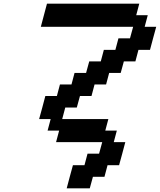

<svg xmlns="http://www.w3.org/2000/svg" viewBox="-20 -895 866 1040"><path d="M341.3 125H466.3L483.4 62.5H545.9L562.5 0H625Q630.9 -21 642.1 -62.5Q653.3 -104 658.7 -125H596.2L612.8 -187.5H550.3L566.9 -250H316.9L333.5 -312.5H396L413.1 -375H475.6L492.2 -437.5H554.7L571.3 -500H633.8L650.9 -562.5H713.4L730 -625H792.5Q797.9 -645.5 809.1 -687.3Q820.3 -729 826.2 -750H763.7L780.3 -812.5H717.8L734.4 -875H234.4Q229 -854 217.8 -812.5Q206.5 -771 201.2 -750H701.2L684.1 -687.5H621.6L605 -625H542.5L525.9 -562.5H463.4L446.3 -500H383.8L367.2 -437.5H304.7L288.1 -375H225.6Q220.2 -354 209 -312.3Q197.8 -270.5 191.9 -250H254.4L237.8 -187.5H300.3L283.7 -125H533.7L516.6 -62.5H454.1L437.5 0H375Q369.1 21 357.9 62.5Q346.7 104 341.3 125Z"/></svg>

Font: Faithful 32x
Style: Oblique
Weight: 400
Foundry: Faithful Resource Pack
Version: Version 1.0; January 27, 2023